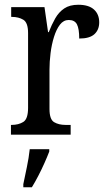

<svg xmlns="http://www.w3.org/2000/svg" viewBox="-20 -566 449 807"><path d="M26 0V-41H29Q58 -41 78 -53.5Q98 -66 98 -113V-427Q98 -471 78 -483Q58 -495 30 -495H27V-536H167L182 -431H185Q197 -462 212 -488.5Q227 -515 250 -530.5Q273 -546 309 -546Q353 -546 375 -526Q397 -506 397 -472Q397 -441 377 -422.5Q357 -404 313 -404Q313 -445 303.5 -463.5Q294 -482 269 -482Q247 -482 232 -462.5Q217 -443 207 -411Q197 -379 192.5 -342.5Q188 -306 188 -273V-108Q188 -64 207.5 -52.5Q227 -41 255 -41H277V0ZM78 208Q85 174 93 136Q101 98 105 61H187V71Q179 92 167 119Q155 146 141 173Q127 200 114 221H78Z"/></svg>

Font: Noto Serif Armenian Condensed
Style: Regular
Weight: 400
Width: 3
Designer: Monotype Design Team
Foundry: Monotype Imaging Inc.
Version: Version 2.008; ttfautohint (v1.8.4.7-5d5b)